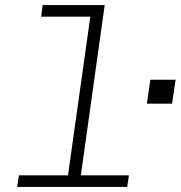

<svg xmlns="http://www.w3.org/2000/svg" viewBox="-20 -741 716 761"><path d="M243 0 338 -675H143L149 -721H395L294 0ZM48 0 55 -46H491L484 0ZM562 -330 576 -425H676L662 -330Z"/></svg>

Font: Chivo Mono Medium Thin
Style: Italic
Weight: 250
Italic angle: -8.05°
Monospace: yes
Version: Version 1.008